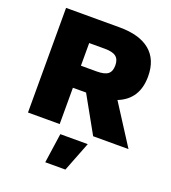

<svg xmlns="http://www.w3.org/2000/svg" viewBox="-159 -778 1016 1138"><g transform="rotate(20 349.0 -209.0)"><path d="M344 -229H261V0H61V-660H261H399Q525 -660 591 -605Q657 -550 657 -444Q657 -300 534 -251L695 0H472ZM261 -368H360Q410 -368 431 -384.5Q452 -401 452 -439Q452 -477 430.5 -494Q409 -511 360 -511H261ZM385 242H258L285 55H458Z"/></g></svg>

Font: Work Sans ExtraBold
Style: Regular
Weight: 800
Designer: Wei Huang
Foundry: Wei Huang
Version: Version 1.500